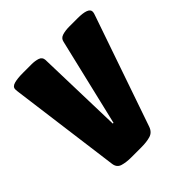

<svg xmlns="http://www.w3.org/2000/svg" viewBox="-150 -633 742 742"><g transform="rotate(-45 221.5 -261.5)"><path d="M150 2Q123 2 103 -4Q83 -10 80 -33L21 -480Q20 -486 19.5 -491.5Q19 -497 19 -501Q19 -515 37 -520Q55 -525 85 -525H132Q151 -525 166 -520Q181 -515 182 -499L192 -141H196L281 -499Q284 -515 300.5 -520Q317 -525 338 -525H383Q443 -525 443 -502Q443 -494 437 -479L283 -33Q275 -10 254.5 -4Q234 2 206 2Z"/></g></svg>

Font: Asap Condensed Condensed ExtraBold
Style: Italic
Weight: 800
Width: 3
Italic angle: -6°
Designer: Pablo Cosgaya
Foundry: Omnibus-Type
Version: Version 3.001; ttfautohint (v1.8.4.7-5d5b)